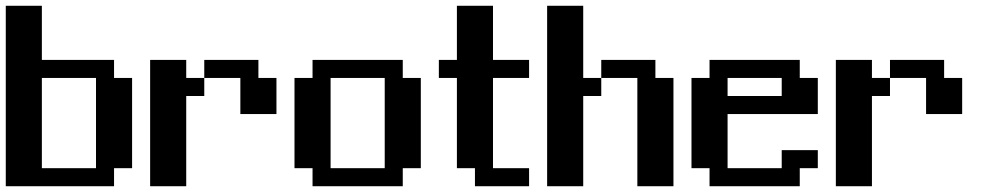

<svg xmlns="http://www.w3.org/2000/svg" viewBox="-20 -645 3415 665"><path d="M0 -625H125V-437.5H375V-375H437.5V-62.5H375V0H0ZM125 -375V-62.5H312.5V-375Z M500 -437.5H625V-375H687.5V-437.5H875V-375H937.5V-250H812.5V-375H687.5V-312.5H625V0H500Z M1000 -375H1062.5V-437.5H1375V-375H1437.5V-62.5H1375V0H1062.5V-62.5H1000ZM1125 -375V-62.5H1312.5V-375Z M1500 -437.5H1562.5V-625H1687.5V-437.5H1812.5V-375H1687.5V-62.5H1812.5V0H1625V-62.5H1562.5V-375H1500Z M1875 -625H2000V-375H2062.5V-437.5H2250V-375H2312.5V0H2187.5V-375H2062.5V-312.5H2000V0H1875Z M2375 -375H2437.5V-437.5H2750V-375H2812.5V-250H2500V-62.5H2687.5V-125H2812.5V-62.5H2750V0H2437.5V-62.5H2375ZM2500 -375V-312.5H2687.5V-375Z M2875 -437.5H3000V-375H3062.5V-437.5H3250V-375H3312.5V-250H3187.5V-375H3062.5V-312.5H3000V0H2875Z"/></svg>

Font: NeoDunggeunmo Pro
Style: Regular
Weight: 400
Version: Version 1.020